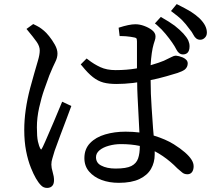

<svg xmlns="http://www.w3.org/2000/svg" viewBox="-20 -863 1040 942"><path d="M983 -676Q974 -668 962 -668Q941 -668 929 -692Q923 -705 907 -724Q892 -745 874.5 -763Q857 -781 819 -809L847 -843Q891 -821 916 -806Q941 -790 959 -773Q978 -754 986.5 -737Q995 -720 995 -703Q995 -686 983 -676ZM878 -596Q858 -596 846 -619Q830 -651 792 -697Q775 -718 749 -741L740 -748L769 -780Q813 -755 837 -737Q889 -696 904 -664Q910 -650 910 -636Q910 -613 899 -603Q890 -596 878 -596ZM451 -92Q451 -64 476 -51Q504 -36 547 -36Q600 -36 624.5 -48.5Q649 -61 657.5 -85.5Q666 -110 666 -147Q624 -156 573 -156Q543 -156 514 -148Q485 -140 468 -125.5Q451 -111 451 -92ZM222 -493Q212 -466 197.5 -425Q183 -384 172 -334.5Q161 -285 161 -238.5Q161 -192 166 -169Q171 -146 179 -132Q181 -130 182 -129Q189 -138 203 -171Q246 -269 285 -364L330 -343Q319 -314 308 -284Q298 -259 275.5 -198Q253 -137 248 -123L237 -86Q232 -71 232 -55.5Q232 -40 238.5 -18.5Q245 3 245 20.5Q245 38 238 47Q229 59 211 59Q193 59 181 46Q156 21 132 -39Q117 -76 108 -122.5Q99 -169 99 -226Q99 -321 128 -431Q139 -473 148 -503Q158 -539 166 -565Q175 -595 175 -615.5Q175 -636 160 -657.5Q145 -679 110 -721L143 -745Q164 -735 173.5 -729Q183 -723 196 -712Q206 -704 221 -685.5Q236 -667 249 -644Q262 -621 262 -600.5Q262 -580 251.5 -559.5Q241 -539 222 -493ZM547 -519Q601 -519 648 -527Q650 -527 652 -528V-660Q652 -672 648.5 -675.5Q645 -679 620.5 -682.5Q596 -686 577 -686H567L562 -727Q614 -744 644 -744Q665 -744 687 -736Q709 -728 725 -716Q743 -702 743 -685Q743 -674 740 -666Q737 -658 734 -647Q723 -610 719 -543Q763 -556 784 -565Q810 -577 822 -583.5Q834 -590 843 -590Q857 -589 877 -581Q901 -570 901 -552Q901 -534 887 -522Q875 -513 851 -505L797 -489Q755 -477 719 -470Q719 -404 724 -334Q729 -264 731 -232Q734 -199 734 -198Q793 -180 833 -155Q898 -114 920 -79Q930 -63 930 -47Q930 -31 923 -20Q915 -8 899.5 -8Q884 -8 873.5 -17Q863 -26 850 -37Q817 -71 779 -97Q760 -110 739 -121Q739 -112 739 -105Q739 -66 721 -34.5Q703 -3 664 15.5Q625 34 563 34Q516 34 478.5 20Q441 6 417.5 -21Q394 -48 394 -87Q394 -132 422 -161Q450 -190 496 -203.5Q542 -217 596 -217Q632 -217 664 -213Q657 -349 655 -389Q653 -429 653 -459Q643 -457 633 -456Q589 -451 551.5 -451Q514 -451 487.5 -458Q461 -465 436 -484.5Q411 -504 383 -539L376 -547L405 -576L413 -570Q441 -548 472.5 -533.5Q504 -519 547 -519Z"/></svg>

Font: Early Summer Mincho Screen
Style: Regular
Weight: 400
Designer: GuiWonder
Version: Version 1.002